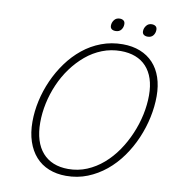

<svg xmlns="http://www.w3.org/2000/svg" viewBox="-123 -1327 1299 1451"><g transform="rotate(10 526.5 -601.5)"><path d="M482 19Q409 19 349.5 -5Q290 -29 248.5 -75.5Q207 -122 184.5 -189Q162 -256 162 -340Q162 -420 180 -501.5Q198 -583 232.5 -660.5Q267 -738 316.5 -806Q366 -874 429.5 -925.5Q493 -977 570 -1006Q647 -1035 734 -1035Q808 -1035 867.5 -1011.5Q927 -988 968.5 -943.5Q1010 -899 1031.5 -835Q1053 -771 1053 -692Q1053 -613 1035.5 -530Q1018 -447 983.5 -366.5Q949 -286 899 -216Q849 -146 785.5 -94Q722 -42 646 -11.5Q570 19 482 19ZM489 -35Q565 -35 632 -63Q699 -91 755.5 -140Q812 -189 856 -253Q900 -317 931.5 -391Q963 -465 979 -540.5Q995 -616 995 -688Q995 -760 977 -814.5Q959 -869 924.5 -906.5Q890 -944 840.5 -963Q791 -982 728 -982Q653 -982 585.5 -955.5Q518 -929 461.5 -881.5Q405 -834 360 -772.5Q315 -711 284 -639.5Q253 -568 237 -493Q221 -418 221 -345Q221 -270 239 -212Q257 -154 292 -114.5Q327 -75 376.5 -55Q426 -35 489 -35ZM661 -1124Q642 -1124 631 -1132.5Q620 -1141 620 -1159Q620 -1182 635 -1202Q650 -1222 678 -1222Q695 -1222 706.5 -1213.5Q718 -1205 718 -1186Q718 -1161 703.5 -1142.5Q689 -1124 661 -1124ZM907 -1124Q889 -1124 877.5 -1132.5Q866 -1141 866 -1159Q866 -1182 881.5 -1202Q897 -1222 923 -1222Q941 -1222 952.5 -1213.5Q964 -1205 964 -1186Q964 -1161 949.5 -1142.5Q935 -1124 907 -1124Z"/></g></svg>

Font: Playwrite CO ExtraLight
Style: Regular
Weight: 250
Version: Version 1.002